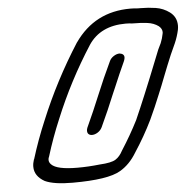

<svg xmlns="http://www.w3.org/2000/svg" viewBox="-55 -856 928 912"><g transform="rotate(-5 409.0 -400.0)"><path d="M366 -218H365Q351 -219 346 -229Q344 -234 344 -240Q344 -245 346 -251L347 -254Q382 -330 413 -405.5Q444 -481 481 -559Q487 -573 501.5 -582.5Q516 -592 530 -592Q552 -589 552 -572Q552 -565 548 -555Q520 -494 495 -434L482 -404Q451 -328 415 -251Q408 -236 394 -227Q380 -218 366 -218ZM255 0Q166 0 123 -20Q75 -47 75 -92Q75 -108 81 -126L82 -127Q110 -218 147 -305Q223 -490 333 -662L334 -663Q430 -800 599 -800Q617 -800 636 -798H648Q685 -798 720.5 -792.5Q756 -787 786 -765Q818 -741 818 -700Q818 -691 816 -680Q809 -648 796 -618L772 -565Q751 -515 732 -466Q716 -424 698 -381Q675 -324 648 -266Q611 -190 563 -117Q530 -62 483 -35Q424 0 255 0ZM284 -69Q337 -69 390 -75Q446 -78 466.5 -91Q487 -104 501 -131Q546 -201 581 -270Q607 -329 631 -387L663 -465Q682 -514 715 -595L729 -624Q738 -646 742 -668Q743 -672 743 -675Q743 -692 727 -705Q705 -721 674.5 -725Q644 -729 603 -729Q586 -731 571 -731Q451 -731 394 -646Q289 -483 217 -307Q181 -222 154 -134Q150 -126 150 -118Q150 -106 160 -96Q186 -69 284 -69Z"/></g></svg>

Font: Bubblez Graffiti
Style: Italic
Weight: 400
Italic angle: -22.5°
Designer: GGBotNet
Foundry: GGBotNet
Version: 1.00